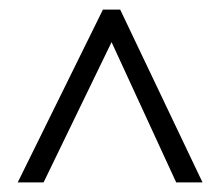

<svg xmlns="http://www.w3.org/2000/svg" viewBox="-20 -733 459 401"><path d="M17 -352H71L213 -645L348 -352H403L231 -713H195Z"/></svg>

Font: Noto Sans Gujarati ExtraCondensed Light
Style: Regular
Weight: 300
Width: 2
Designer: Jelle Bosma - Monotype Design Team, Universal Thirst
Foundry: Monotype Imaging Inc.
Version: Version 2.106